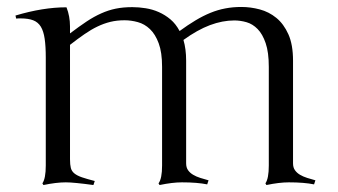

<svg xmlns="http://www.w3.org/2000/svg" viewBox="-20 -529 980 557"><path d="M759.8 -110.8V-335Q759.8 -377.4 750.7 -403.8Q741.7 -430.2 727.3 -444.8Q712.9 -459.5 695.1 -464.6Q677.2 -469.7 659.7 -469.7Q625.5 -469.7 589.1 -456.1Q552.7 -442.4 512.2 -413.1Q520 -386.7 520 -353V-55.2Q520 -43 525.6 -35.2Q531.2 -27.3 540.3 -22Q549.3 -16.6 561 -12.9Q572.8 -9.3 585 -5.9L581.1 5.9Q552.2 0 507.8 0Q480 0 442.9 7.8L439.9 2.9Q450.2 -10.7 450.2 -48.8V-335Q450.2 -377 440.4 -403.3Q430.7 -429.7 415 -444.6Q399.4 -459.5 379.9 -464.8Q360.4 -470.2 341.3 -470.2Q319.3 -470.2 300.3 -465.6Q281.2 -460.9 262.9 -452.1Q244.6 -443.4 225.1 -429.9Q205.6 -416.5 183.1 -398.9V-66.9Q183.1 -51.3 185.5 -41.7Q188 -32.2 195.8 -25.9Q203.6 -19.5 217.8 -14.6Q231.9 -9.8 254.9 -3.9L251 7.8Q222.7 3.9 202.9 2Q183.1 0 170.9 0Q143.1 0 106 7.8L103 2.9Q112.8 -11.2 112.8 -48.8V-361.8Q112.8 -394.5 109.6 -416.5Q106.4 -438.5 98.4 -451.7Q90.3 -464.8 76.2 -470.2Q62 -475.6 40 -475.6Q37.1 -475.6 33.7 -475.6Q30.3 -475.6 26.9 -475.1L24.9 -483.9Q104.5 -507.8 172.9 -507.8Q183.1 -481.9 183.1 -452.1V-432.1Q209.5 -452.1 231.2 -466.6Q252.9 -481 273.7 -490.2Q294.4 -499.5 315.9 -503.9Q337.4 -508.3 363.8 -508.3Q382.8 -508.3 402.6 -505.1Q422.4 -502 440.7 -493.9Q459 -485.8 474.6 -472.7Q490.2 -459.5 501 -439Q524.9 -456.5 546.9 -469.7Q568.8 -482.9 590.3 -491.7Q611.8 -500.5 633.8 -504.6Q655.8 -508.8 680.2 -508.8Q707 -508.8 733.6 -501.7Q760.3 -494.6 781.7 -477.1Q803.2 -459.5 816.7 -429.4Q830.1 -399.4 830.1 -353V-55.2Q830.1 -43 835.7 -35.2Q841.3 -27.3 850.3 -22Q859.4 -16.6 871.1 -12.9Q882.8 -9.3 895 -5.9L891.1 5.9Q862.3 0 817.9 0Q790 0 752.9 7.8L750 2.9Q759.8 -11.2 759.8 -48.8Z"/></svg>

Font: Junge
Style: Regular
Weight: 400
Designer: Alexei Vanyashin
Foundry: Cyreal (www.cyreal.org)
Version: Version 1.002